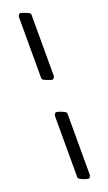

<svg xmlns="http://www.w3.org/2000/svg" viewBox="-172 -739 537 952"><g transform="rotate(-20 97.0 -263.0)"><path d="M66.4 155.3V-168Q66.4 -173.8 70.3 -179.2Q74.2 -184.6 78.1 -184.6Q85 -184.6 103.5 -177.7Q117.2 -171.9 123 -168Q128.9 -164.1 128.9 -159.2V164.1Q128.9 169.9 125 175.3Q121.1 180.7 117.2 180.7Q110.4 180.7 91.8 173.8Q78.1 168 72.3 164.1Q66.4 160.2 66.4 155.3ZM66.4 -367.2V-689.5Q66.4 -695.3 70.3 -701.2Q74.2 -707 78.1 -707Q85 -707 103.5 -699.2Q117.2 -694.3 123 -690.4Q128.9 -686.5 128.9 -681.6V-359.4Q128.9 -353.5 125 -347.7Q121.1 -341.8 117.2 -341.8Q110.4 -341.8 91.8 -349.6Q78.1 -354.5 72.3 -358.4Q66.4 -362.3 66.4 -367.2Z"/></g></svg>

Font: Monomakh Unicode TT
Style: Medium
Weight: 500
Designer: Alexey Kryukov, Aleksandr Andreev
Version: Version 1.1